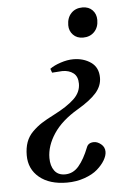

<svg xmlns="http://www.w3.org/2000/svg" viewBox="-52 -541 529 797"><g transform="rotate(-5 212.5 -142.5)"><path d="M38.1 89.8Q38.1 59.1 46.6 35.2Q55.2 11.2 73.7 -7.3Q92.3 -25.9 112.8 -39.1Q133.3 -52.2 166 -68.8Q221.7 -97.2 250.7 -124.8Q279.8 -152.3 279.8 -188Q279.8 -218.3 261.7 -232.2Q243.7 -246.1 215.8 -246.1Q209.5 -246.1 172.9 -243.2L167 -259.8Q184.1 -272.5 212.2 -281.7Q240.2 -291 265.1 -291Q307.6 -291 338.4 -269.5Q369.1 -248 369.1 -205.1Q369.1 -170.9 343.8 -142.1Q318.4 -113.3 265.1 -82Q197.3 -42 164.1 8.3Q130.9 58.6 130.9 108.9Q130.9 141.6 145.8 161.9Q160.6 182.1 189.9 182.1Q223.6 182.1 247.3 154.3Q271 126.5 290 78.1Q296.9 59.1 320.8 59.1Q335.4 59.1 350.3 71.3Q365.2 83.5 365.2 103Q365.2 119.1 354 138.2Q342.8 157.2 322.5 175Q302.2 192.9 268.3 204.8Q234.4 216.8 194.8 216.8Q122.6 216.8 80.3 181.9Q38.1 147 38.1 89.8ZM256.8 -433.1Q256.8 -464.4 274.7 -483.2Q292.5 -502 321.8 -502Q348.1 -502 363.5 -485.8Q378.9 -469.7 378.9 -444.8Q378.9 -414.1 360.8 -395.5Q342.8 -377 314 -377Q288.1 -377 272.5 -393.3Q256.8 -409.7 256.8 -433.1Z"/></g></svg>

Font: Linguistics Pro
Style: Italic
Weight: 400
Italic angle: -12°
Designer: Stefan Peev, Context Ltd
Foundry: Stefan Peev, Context Ltd
Version: Version 001.000